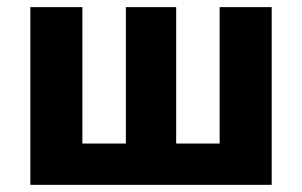

<svg xmlns="http://www.w3.org/2000/svg" viewBox="-20 -516 843 536"><path d="M64.7 0V-496.1H210V-115.3H331.4V-496.1H471.8V-115.3H593.2V-496.1H738.5V0Z"/></svg>

Font: SourceSans3VF
Style: Regular
Weight: 200
Designer: Paul D. Hunt
Foundry: Adobe
Version: Version 3.052;hotconv 1.1.0;makeotfexe 2.6.0